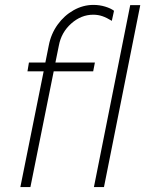

<svg xmlns="http://www.w3.org/2000/svg" viewBox="-20 -763 606 783"><path d="M360 -472H199L104 0H63L158 -472H92L98 -508H165L179 -578Q188 -625 215 -662.5Q242 -700 280.5 -721.5Q319 -743 361 -743Q386 -743 409 -736Q432 -729 445 -719L436 -678Q415 -691 397.5 -697Q380 -703 360 -703Q311 -703 270.5 -667Q230 -631 220 -577L206 -508H367ZM511 -742H552L404 0H363Z"/></svg>

Font: Gontserrat ExtraLight
Style: Italic
Weight: 275
Italic angle: -11.3°
Designer: Julieta Ulanovsky
Foundry: Julieta Ulanovsky
Version: Version 6.001